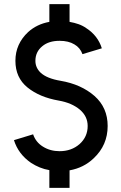

<svg xmlns="http://www.w3.org/2000/svg" viewBox="-20 -811 583 922"><path d="M217 -791V-706Q157 -695 115 -657Q85 -629 69.5 -594.5Q54 -560 54 -519Q54 -438 112 -391Q170 -344 262 -328Q325 -317 364 -284Q401 -252 401 -206Q401 -154 362 -119Q323 -85 266 -85Q221 -85 186 -107Q152 -128 139 -166L47 -138Q68 -71 129 -29Q149 -16 171 -7Q193 2 217 6V91H314V7Q382 -5 430 -51Q497 -114 497 -206Q497 -294 434 -350Q370 -406 271 -423Q205 -434 175 -462Q150 -486 150 -519Q150 -562 183 -589Q214 -615 266 -615Q309 -615 337 -598Q365 -582 376 -551L469 -579Q450 -640 394 -676Q377 -688 357 -695Q337 -702 314 -706V-791Z"/></svg>

Font: Unageo
Style: Medium
Weight: 500
Designer: Richard Sepsi
Foundry: Richard Sepsi
Version: Version 2.000